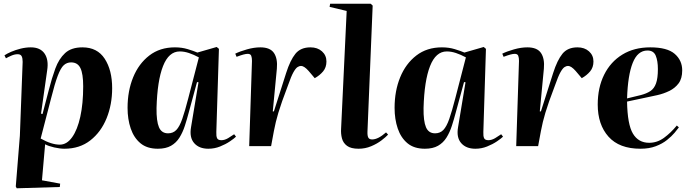

<svg xmlns="http://www.w3.org/2000/svg" viewBox="-20 -787 3727 1034"><path d="M102 -454Q102 -474 96.5 -484.5Q91 -495 75 -495Q59 -495 41.5 -487.5Q24 -480 12 -473L4 -489Q17 -498 40 -508Q63 -518 91 -525Q119 -532 146 -532Q197 -532 220 -498.5Q243 -465 234 -408L201 -175L209 -173L243 -303Q259 -366 278 -418Q297 -470 330.5 -501Q364 -532 424 -532Q504 -532 544 -470.5Q584 -409 584 -312Q584 -224 554 -150Q524 -76 466.5 -31Q409 14 327 14Q303 14 272 7Q241 0 223 -10L206 184L304 202L302 220L70 227L65 217L87 -56ZM363 -451Q340 -451 323.5 -436Q307 -421 291 -379Q275 -337 255 -257L199 -41Q257 -8 302 -8Q340 -8 368.5 -48Q397 -88 412.5 -158.5Q428 -229 428 -322Q428 -390 413 -420.5Q398 -451 363 -451Z M1145 -76Q1144 -54 1149 -43Q1154 -32 1172 -32Q1190 -32 1208.5 -43Q1227 -54 1241 -64L1251 -51Q1241 -41 1218 -25.5Q1195 -10 1165 2Q1135 14 1102 14Q1052 14 1025.5 -16.5Q999 -47 1009 -103L1049 -344L1041 -345L997 -183Q987 -145 975.5 -109.5Q964 -74 946.5 -46Q929 -18 901 -2Q873 14 830 14Q772 14 736.5 -15.5Q701 -45 684 -95Q667 -145 667 -206Q667 -297 697 -370.5Q727 -444 784 -488Q841 -532 922 -532Q959 -532 990.5 -522.5Q1022 -513 1043 -504L1147 -534L1159 -524ZM885 -69Q912 -69 929.5 -87Q947 -105 961.5 -146.5Q976 -188 994 -258L1051 -478Q1023 -493 997.5 -501.5Q972 -510 948 -510Q889 -510 858 -431Q827 -352 823 -205Q822 -135 836 -102Q850 -69 885 -69Z M1337 -459Q1337 -476 1333 -486.5Q1329 -497 1314 -497Q1305 -497 1291.5 -493.5Q1278 -490 1254 -481L1247 -498Q1271 -510 1309.5 -521Q1348 -532 1382 -532Q1435 -532 1455.5 -501.5Q1476 -471 1471 -417L1449 -187H1455L1521 -394Q1543 -463 1571 -497.5Q1599 -532 1652 -532Q1690 -532 1714 -510.5Q1738 -489 1738 -456Q1738 -424 1720 -402.5Q1702 -381 1675 -366L1642 -405Q1618 -432 1601 -432Q1592 -432 1582 -425.5Q1572 -419 1560 -397.5Q1548 -376 1532 -330Q1512 -278 1499.5 -242Q1487 -206 1479 -179.5Q1471 -153 1465.5 -130Q1460 -107 1455 -81L1440 0H1322Z M1847 -728 1755 -750 1758 -767H1976L1987 -757L1959 -79Q1958 -56 1963.5 -46Q1969 -36 1984 -36Q2016 -36 2059 -74L2070 -62Q2058 -49 2034.5 -31Q2011 -13 1979 0.5Q1947 14 1911 14Q1870 14 1849 -1.5Q1828 -17 1821.5 -42Q1815 -67 1817 -95Z M2583 -76Q2582 -54 2587 -43Q2592 -32 2610 -32Q2628 -32 2646.5 -43Q2665 -54 2679 -64L2689 -51Q2679 -41 2656 -25.5Q2633 -10 2603 2Q2573 14 2540 14Q2490 14 2463.5 -16.5Q2437 -47 2447 -103L2487 -344L2479 -345L2435 -183Q2425 -145 2413.5 -109.5Q2402 -74 2384.5 -46Q2367 -18 2339 -2Q2311 14 2268 14Q2210 14 2174.5 -15.5Q2139 -45 2122 -95Q2105 -145 2105 -206Q2105 -297 2135 -370.5Q2165 -444 2222 -488Q2279 -532 2360 -532Q2397 -532 2428.5 -522.5Q2460 -513 2481 -504L2585 -534L2597 -524ZM2323 -69Q2350 -69 2367.5 -87Q2385 -105 2399.5 -146.5Q2414 -188 2432 -258L2489 -478Q2461 -493 2435.5 -501.5Q2410 -510 2386 -510Q2327 -510 2296 -431Q2265 -352 2261 -205Q2260 -135 2274 -102Q2288 -69 2323 -69Z M2775 -459Q2775 -476 2771 -486.5Q2767 -497 2752 -497Q2743 -497 2729.5 -493.5Q2716 -490 2692 -481L2685 -498Q2709 -510 2747.5 -521Q2786 -532 2820 -532Q2873 -532 2893.5 -501.5Q2914 -471 2909 -417L2887 -187H2893L2959 -394Q2981 -463 3009 -497.5Q3037 -532 3090 -532Q3128 -532 3152 -510.5Q3176 -489 3176 -456Q3176 -424 3158 -402.5Q3140 -381 3113 -366L3080 -405Q3056 -432 3039 -432Q3030 -432 3020 -425.5Q3010 -419 2998 -397.5Q2986 -376 2970 -330Q2950 -278 2937.5 -242Q2925 -206 2917 -179.5Q2909 -153 2903.5 -130Q2898 -107 2893 -81L2878 0H2760Z M3482 -532Q3573 -532 3613.5 -497Q3654 -462 3654 -408Q3654 -364 3634.5 -338Q3615 -312 3584 -297Q3553 -282 3519 -274.5Q3485 -267 3456 -261L3357 -240Q3359 -117 3388.5 -67.5Q3418 -18 3476 -18Q3519 -18 3555.5 -44.5Q3592 -71 3625 -111L3636 -101Q3629 -91 3613 -72Q3597 -53 3572 -33Q3547 -13 3511.5 0.5Q3476 14 3429 14Q3315 14 3257 -51Q3199 -116 3199 -224Q3199 -315 3233.5 -384.5Q3268 -454 3331.5 -493Q3395 -532 3482 -532ZM3523 -415Q3523 -459 3511.5 -487Q3500 -515 3467 -515Q3414 -515 3387.5 -448.5Q3361 -382 3357 -257L3431 -275Q3462 -283 3482.5 -296.5Q3503 -310 3513 -338Q3523 -366 3523 -415Z"/></svg>

Font: Literata 72pt
Style: Bold Italic
Weight: 700
Italic angle: -2°
Designer: Latin by Veronika Burian and Jose Scaglione. Greek by Irene Vlachou. Cyrillic by Vera Evstafieva
Foundry: TypeTogether
Version: Version 3.002